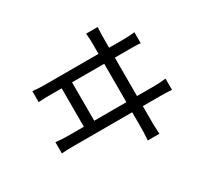

<svg xmlns="http://www.w3.org/2000/svg" viewBox="-161 -992 1322 1250"><g transform="rotate(-30 500.0 -366.5)"><path d="M703.2 -768.5Q701.8 -744.2 701 -725.7Q700.2 -707.2 700.2 -698Q700.2 -691.9 700.2 -656Q700.2 -620.2 700.2 -564.9Q700.2 -509.6 700.2 -444.9Q700.2 -380.1 700.2 -315.3Q700.2 -250.5 700.2 -195.2Q700.2 -139.8 700.2 -103.7Q700.2 -67.5 700.2 -60.7Q700.2 -53.4 700.7 -28.1Q701.2 -2.7 703.6 34.3H616.3Q619.3 -3 619.8 -27.3Q620.3 -51.7 620.3 -58.7Q620.3 -65.5 620.3 -102Q620.3 -138.4 620.3 -194.4Q620.3 -250.3 620.3 -315.7Q620.3 -381.1 620.3 -446.3Q620.3 -511.5 620.3 -566.8Q620.3 -622.1 620.3 -657.6Q620.3 -693 620.3 -698Q620.3 -709 619.5 -726.3Q618.7 -743.5 616.3 -768.5ZM300.6 -227.8V-572.9H378.6V-227.8ZM89.8 -256.7Q112.4 -254 134.7 -252.6Q157 -251.2 178 -251.2H835Q858 -251.2 878.3 -253.1Q898.6 -255 917.6 -256.7V-172Q897.4 -174.4 873.6 -174.9Q849.8 -175.4 835 -175.4H178Q157.4 -175.4 135.4 -174.9Q113.4 -174.4 89.8 -172ZM126 -619.3Q148 -617.1 170.6 -615.7Q193.2 -614.4 214.6 -614.4H810Q833.5 -614.4 853.6 -615.9Q873.8 -617.5 893.1 -619.3V-537.1Q873 -539.5 849 -539.7Q825 -539.9 810 -539.9H214.6Q193.6 -539.9 171.3 -539.4Q149 -538.9 126 -537.1Z"/></g></svg>

Font: Noto Sans SC Thin
Style: Regular
Weight: 100
Designer: Ryoko NISHIZUKA 西塚涼子 (kana, bopomofo & ideographs); Paul D. Hunt (Latin, Greek & Cyrillic); Sandoll Communications 산돌커뮤니
Foundry: Adobe
Version: Version 2.004-H2;hotconv 1.0.118;makeotfexe 2.5.65603